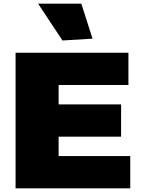

<svg xmlns="http://www.w3.org/2000/svg" viewBox="-20 -1028 767 1048"><path d="M321 -807 188 -1008H424L485 -817ZM65 -740H681V-564H300V-458H641V-282H300V-176H691V0H65Z"/></svg>

Font: Encode Sans Wide
Style: Black
Weight: 900
Designer: Pablo Impallari, Andres Torresi
Foundry: Pablo Impallari, Andres Torresi
Version: Version 1.000; ttfautohint (v1.00) -l 8 -r 50 -G 200 -x 14 -